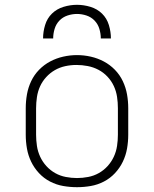

<svg xmlns="http://www.w3.org/2000/svg" viewBox="-20 -770 640 798"><path d="M300 8Q271 8 242.5 3Q214 -2 188 -15.5Q162 -29 142 -50.5Q122 -72 109.5 -98Q97 -124 92 -152.5Q87 -181 87 -210V-320Q87 -349 92 -377.5Q97 -406 109.5 -432.5Q122 -459 142.5 -480Q163 -501 188.5 -514.5Q214 -528 242.5 -534.5Q271 -541 300 -541Q329 -541 357.5 -534.5Q386 -528 411.5 -514.5Q437 -501 457.5 -480Q478 -459 490.5 -432.5Q503 -406 508 -377.5Q513 -349 513 -320V-210Q513 -181 508 -152.5Q503 -124 490.5 -98Q478 -72 458 -50.5Q438 -29 412 -15.5Q386 -2 357.5 3Q329 8 300 8ZM300 -30Q323 -30 346.5 -34.5Q370 -39 390.5 -50.5Q411 -62 427 -79.5Q443 -97 453 -118.5Q463 -140 466.5 -163.5Q470 -187 470 -210V-320Q470 -344 466.5 -367.5Q463 -391 453 -412.5Q443 -434 426.5 -451.5Q410 -469 389 -480Q368 -491 344.5 -495.5Q321 -500 298 -500Q274 -500 251 -495Q228 -490 208 -478.5Q188 -467 172 -449.5Q156 -432 146.5 -411Q137 -390 133.5 -366.5Q130 -343 130 -320V-210Q130 -187 133.5 -163.5Q137 -140 147 -118.5Q157 -97 173 -79.5Q189 -62 209.5 -50.5Q230 -39 253.5 -34.5Q277 -30 300 -30ZM159 -610Q159 -638 167.5 -666Q176 -694 196 -713.5Q216 -733 244 -741.5Q272 -750 300 -750Q328 -750 356 -741.5Q384 -733 404 -713.5Q424 -694 432.5 -666Q441 -638 441 -610H399Q399 -630 393 -650Q387 -670 373 -684.5Q359 -699 339.5 -705.5Q320 -712 300 -712Q280 -712 260.5 -705.5Q241 -699 227 -684.5Q213 -670 207 -650Q201 -630 201 -610Z"/></svg>

Font: Iosevka Curly XLtEx
Style: Regular
Weight: 200
Width: 7
Monospace: yes
Designer: Belleve Invis
Foundry: Belleve Invis
Version: Version 11.1.0; ttfautohint (v1.8.3)